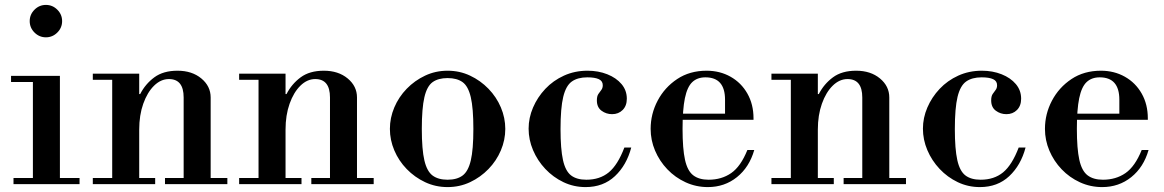

<svg xmlns="http://www.w3.org/2000/svg" viewBox="-20 -750 4740 782"><path d="M114 -15V-425H224V-15ZM35 0V-25H304V0ZM25 -416V-441H224V-416ZM167 -598Q140 -598 120.5 -617.5Q101 -637 101 -664Q101 -691 120.5 -710.5Q140 -730 167 -730Q194 -730 213.5 -710.5Q233 -691 233 -664Q233 -637 213.5 -617.5Q194 -598 167 -598Z M728 -15V-353Q728 -428 668 -428Q635 -428 607.5 -401Q580 -374 563.5 -327.5Q547 -281 547 -222L527 -367H551Q572 -408 608.5 -435Q645 -462 703 -462Q762 -462 800 -430.5Q838 -399 838 -353V-15ZM358 0V-25H612V0ZM437 -15V-434H547V-15ZM652 0V-25H906V0ZM358 -425V-450H547V-425Z M1324 -15V-353Q1324 -428 1264 -428Q1231 -428 1203.5 -401Q1176 -374 1159.5 -327.5Q1143 -281 1143 -222L1123 -367H1147Q1168 -408 1204.5 -435Q1241 -462 1299 -462Q1358 -462 1396 -430.5Q1434 -399 1434 -353V-15ZM954 0V-25H1208V0ZM1033 -15V-434H1143V-15ZM1248 0V-25H1502V0ZM954 -425V-450H1143V-425Z M1803 12Q1754 12 1711.5 -8Q1669 -28 1636.5 -61.5Q1604 -95 1586 -137.5Q1568 -180 1568 -225Q1568 -270 1586 -312.5Q1604 -355 1636.5 -388.5Q1669 -422 1711.5 -442Q1754 -462 1803 -462Q1852 -462 1894.5 -442Q1937 -422 1969.5 -388.5Q2002 -355 2020 -312.5Q2038 -270 2038 -225Q2038 -180 2020 -137.5Q2002 -95 1969.5 -61.5Q1937 -28 1894.5 -8Q1852 12 1803 12ZM1803 -18Q1841 -18 1864 -35Q1887 -52 1897.5 -96.5Q1908 -141 1908 -225Q1908 -309 1897.5 -354Q1887 -399 1864 -415.5Q1841 -432 1803 -432Q1765 -432 1742 -415.5Q1719 -399 1708.5 -354Q1698 -309 1698 -225Q1698 -141 1708.5 -96.5Q1719 -52 1742 -35Q1765 -18 1803 -18Z M2365 12Q2317 12 2275 -8Q2233 -28 2201 -62Q2169 -96 2151 -138.5Q2133 -181 2133 -226Q2133 -270 2151 -312Q2169 -354 2201 -388Q2233 -422 2277 -442Q2321 -462 2373 -462Q2417 -462 2453.5 -447.5Q2490 -433 2511.5 -407.5Q2533 -382 2533 -348Q2533 -319 2516 -302Q2499 -285 2473 -285Q2449 -285 2430 -299Q2411 -313 2411 -341Q2411 -358 2417 -367Q2423 -376 2429 -383.5Q2435 -391 2435 -403Q2435 -420 2419 -427.5Q2403 -435 2372 -435Q2333 -435 2309 -418Q2285 -401 2274 -355.5Q2263 -310 2263 -224Q2263 -143 2273 -98Q2283 -53 2306 -35.5Q2329 -18 2368 -18Q2423 -18 2459.5 -48Q2496 -78 2523 -149H2551Q2532 -77 2484.5 -32.5Q2437 12 2365 12Z M2863 12Q2815 12 2772.5 -7.5Q2730 -27 2698 -60.5Q2666 -94 2648 -136.5Q2630 -179 2630 -225Q2630 -286 2658.5 -340Q2687 -394 2738 -428Q2789 -462 2858 -462Q2912 -462 2955.5 -437.5Q2999 -413 3024 -369Q3049 -325 3049 -268V-262H2722V-287H2933V-344Q2933 -435 2853 -435Q2820 -435 2799.5 -415.5Q2779 -396 2769.5 -350Q2760 -304 2760 -225Q2760 -144 2770 -99Q2780 -54 2803.5 -36Q2827 -18 2866 -18Q2919 -18 2958 -45Q2997 -72 3024 -139H3052Q3032 -69 2981.5 -28.5Q2931 12 2863 12Z M3492 -15V-353Q3492 -428 3432 -428Q3399 -428 3371.5 -401Q3344 -374 3327.5 -327.5Q3311 -281 3311 -222L3291 -367H3315Q3336 -408 3372.5 -435Q3409 -462 3467 -462Q3526 -462 3564 -430.5Q3602 -399 3602 -353V-15ZM3122 0V-25H3376V0ZM3201 -15V-434H3311V-15ZM3416 0V-25H3670V0ZM3122 -425V-450H3311V-425Z M3971 12Q3923 12 3881 -8Q3839 -28 3807 -62Q3775 -96 3757 -138.5Q3739 -181 3739 -226Q3739 -270 3757 -312Q3775 -354 3807 -388Q3839 -422 3883 -442Q3927 -462 3979 -462Q4023 -462 4059.5 -447.5Q4096 -433 4117.5 -407.5Q4139 -382 4139 -348Q4139 -319 4122 -302Q4105 -285 4079 -285Q4055 -285 4036 -299Q4017 -313 4017 -341Q4017 -358 4023 -367Q4029 -376 4035 -383.5Q4041 -391 4041 -403Q4041 -420 4025 -427.5Q4009 -435 3978 -435Q3939 -435 3915 -418Q3891 -401 3880 -355.5Q3869 -310 3869 -224Q3869 -143 3879 -98Q3889 -53 3912 -35.5Q3935 -18 3974 -18Q4029 -18 4065.5 -48Q4102 -78 4129 -149H4157Q4138 -77 4090.5 -32.5Q4043 12 3971 12Z M4469 12Q4421 12 4378.5 -7.5Q4336 -27 4304 -60.5Q4272 -94 4254 -136.5Q4236 -179 4236 -225Q4236 -286 4264.5 -340Q4293 -394 4344 -428Q4395 -462 4464 -462Q4518 -462 4561.5 -437.5Q4605 -413 4630 -369Q4655 -325 4655 -268V-262H4328V-287H4539V-344Q4539 -435 4459 -435Q4426 -435 4405.5 -415.5Q4385 -396 4375.5 -350Q4366 -304 4366 -225Q4366 -144 4376 -99Q4386 -54 4409.5 -36Q4433 -18 4472 -18Q4525 -18 4564 -45Q4603 -72 4630 -139H4658Q4638 -69 4587.5 -28.5Q4537 12 4469 12Z"/></svg>

Font: Libre Bodoni
Style: Regular
Weight: 400
Designer: Pablo Impallari, Rodrigo Fuenzalida
Foundry: Impallari Type
Version: Version 2.005;gftools[0.9.23]